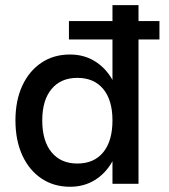

<svg xmlns="http://www.w3.org/2000/svg" viewBox="-20 -720 660 752"><path d="M250 -637.5H420.5V-700H522.5V-637.5H604.5V-565.5H522.5V0H420.5V-88.5Q394 -41 351.5 -14.8Q309 11.5 254.5 11.5Q190.5 11.5 142.2 -21Q94 -53.5 67.2 -112Q40.5 -170.5 40.5 -248.5Q40.5 -326 67.2 -384Q94 -442 142 -474.2Q190 -506.5 254 -506.5Q309 -506.5 351.5 -480.2Q394 -454 420.5 -407V-565.5H250ZM145.5 -248.5Q145.5 -168 181.8 -123.8Q218 -79.5 283 -79.5Q348.5 -79.5 384.5 -123.8Q420.5 -168 420.5 -248.5Q420.5 -327.5 384.5 -371.2Q348.5 -415 283 -415Q218 -415 181.8 -371.2Q145.5 -327.5 145.5 -248.5Z"/></svg>

Font: Overused Grotesk Medium
Style: Regular
Weight: 525
Version: Version 0.004